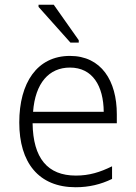

<svg xmlns="http://www.w3.org/2000/svg" viewBox="-20 -777 570 807"><path d="M276 -598H311V-608L206 -757H142V-748ZM298 10C354 10 404 -2 451 -25V-78C400 -53 355 -39 299 -39C180 -39 119 -112 117 -259H471V-297C471 -437 406 -542 274 -542C136 -542 61 -429 61 -262C61 -94 142 10 298 10ZM416 -307H119C128 -428 186 -493 274 -493C369 -493 415 -416 416 -307Z"/></svg>

Font: Noto Sans Mono Condensed Light
Style: Regular
Weight: 300
Width: 3
Designer: Monotype Design Team
Foundry: Monotype Imaging Inc.
Version: Version 2.014